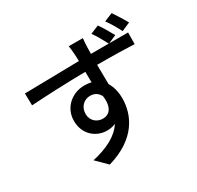

<svg xmlns="http://www.w3.org/2000/svg" viewBox="-188 -1053 1377 1344"><g transform="rotate(-30 500.0 -381.0)"><path d="M871 -837 803 -809C829 -774 854 -730 875 -689L944 -719C924 -756 894 -802 871 -837ZM528 -363C541 -268 503 -227 450 -227C402 -227 360 -261 360 -316C360 -376 404 -411 450 -411C484 -411 512 -396 528 -363ZM744 -810 676 -782C702 -746 726 -702 747 -662H603L604 -713C604 -727 607 -772 609 -786H495C497 -776 501 -745 503 -712L505 -661C362 -659 177 -654 64 -653L66 -556C191 -564 354 -571 506 -573L507 -487C490 -492 472 -494 452 -494C350 -494 265 -420 265 -315C265 -200 351 -140 433 -140C459 -140 483 -145 503 -154C455 -79 363 -34 246 -8L330 75C568 6 638 -150 638 -284C638 -335 626 -381 604 -417L602 -574C748 -574 842 -571 902 -568L903 -662H751L816 -691C797 -727 768 -776 744 -810Z"/></g></svg>

Font: Noto Sans CJK TC Medium
Style: Regular
Weight: 500
Designer: Ryoko NISHIZUKA 西塚涼子 (kana, bopomofo & ideographs); Paul D. Hunt (Latin, Greek & Cyrillic); Sandoll Communications 산돌커뮤니
Foundry: Adobe
Version: Version 2.004;hotconv 1.0.118;makeotfexe 2.5.65603